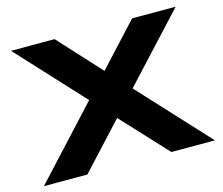

<svg xmlns="http://www.w3.org/2000/svg" viewBox="-96 -798 1074 925"><g transform="rotate(-15 440.5 -335.5)"><path d="M548.8 -344.2 867.2 0H649.9L439.9 -226.1L231 0H14.2L332 -344.2L29.8 -670.9H247.1L439.9 -460.9L633.8 -670.9H851.1Z"/></g></svg>

Font: Syncopate
Style: Bold
Weight: 700
Designer: Astigmatic (AOETI)
Foundry: Astigmatic (AOETI)
Version: Version 1.001 2011